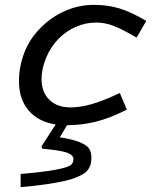

<svg xmlns="http://www.w3.org/2000/svg" viewBox="-20 -500 654 790"><path d="M376 -407.2Q332.5 -407.2 292.7 -389.9Q252.9 -372.6 222.2 -341.8Q189.5 -309.1 170.2 -263.2Q150.9 -217.3 150.9 -174.8Q150.9 -121.1 182.9 -89.6Q214.8 -58.1 270 -58.1Q309.1 -58.1 355.5 -71Q401.9 -84 473.1 -117.2L502 -48.8Q428.7 -12.2 371.3 1.5Q314 15.1 255.9 15.1L226.1 64.9Q279.3 73.2 307.9 85Q336.4 96.7 346.2 110.8Q356 125 356 147.9Q356 162.1 354 172.1Q352.1 182.1 345.2 193.6Q338.4 205.1 326.2 213.4Q314 221.7 292.5 230.5Q271 239.3 240.2 245.8Q209.5 252.4 165.8 258.8Q122.1 265.1 64.9 270V215.8Q161.6 207.5 209.7 198.2Q257.8 189 270 179.9Q282.2 170.9 282.2 154.8Q282.2 137.7 256.1 128.2Q230 118.7 153.8 111.8L150.9 102.1L209 12.2Q137.7 1 97.9 -45.4Q58.1 -91.8 58.1 -166Q58.1 -227.1 80.6 -284.7Q103 -342.3 149.9 -388.2Q192.9 -431.2 249 -455.6Q305.2 -480 366.2 -480Q423.8 -480 471.7 -465.3Q519.5 -450.7 582 -414.1L542 -345.2Q482.4 -380.4 446.8 -393.8Q411.1 -407.2 376 -407.2Z"/></svg>

Font: IntelOne Mono
Style: Italic
Weight: 400
Italic angle: -16°
Designer: Fred Shallcrass
Foundry: Frere-Jones Type LLC
Version: Version 1.200;hotconv 1.1.0;makeotfexe 2.6.0;FJTRelease1.2